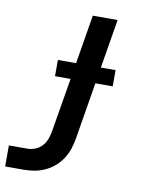

<svg xmlns="http://www.w3.org/2000/svg" viewBox="-114 -584 697 862"><g transform="rotate(10 234.5 -152.5)"><path d="M-31 215V119H53Q71 119 89 112Q107 105 120 90.5Q133 76 139.5 58Q146 40 149 22L190 -223H119V-297H202L239 -520H352L315 -297H382V-223H303L260 37Q256 61 248 85Q240 109 226 130.5Q212 152 192 169Q172 186 148.5 196.5Q125 207 100.5 211Q76 215 52 215Z"/></g></svg>

Font: Iosevka Term Curly
Style: Bold Italic
Weight: 700
Italic angle: -9°
Designer: Belleve Invis
Foundry: Belleve Invis
Version: Version 32.3.0